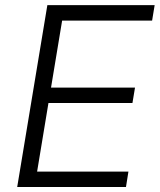

<svg xmlns="http://www.w3.org/2000/svg" viewBox="-20 -748 639 768"><path d="M48.8 0 169.4 -727.5H598.6L588.4 -665.5H228.5L184.1 -397.5H520L509.8 -335.9H173.8L128.4 -61.5H493.7L483.9 0Z"/></svg>

Font: Inter 16pt Light
Style: Italic
Weight: 300
Italic angle: -9.3988°
Version: Version 4.001;git-66647c0bb